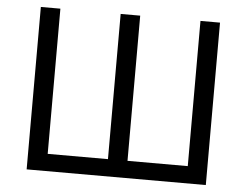

<svg xmlns="http://www.w3.org/2000/svg" viewBox="-50 -760 1057 822"><g transform="rotate(5 478.0 -349.0)"><path d="M93 -698V0H863V-698H779V-74H520V-698H436V-74H177V-698Z"/></g></svg>

Font: Braiins Sans
Style: Regular
Weight: 400
Designer: Mike Abbink, Paul van der Laan, Pieter van Rosmalen, Jiri Chlebus, Lubos Buracinsky
Foundry: Bold Monday, Sudetype
Version: Version 1.000;hotconv 1.0.109;makeotfexe 2.5.65596